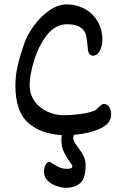

<svg xmlns="http://www.w3.org/2000/svg" viewBox="-20 -619 565 889"><path d="M321.8 5.4 318.8 21.5Q320.3 31.7 325.9 41Q331.5 50.3 342.3 64.9Q358.9 86.9 367.7 105Q376.5 123 376.5 146.5Q376.5 205.6 352.3 228Q328.1 250.5 283.7 250.5Q268.1 250.5 244.4 243.2Q220.7 235.8 202.1 219Q183.6 202.1 183.6 175.8Q183.6 162.6 187.5 152.1Q191.4 141.6 197 135.7Q202.6 129.9 208 129.9Q212.9 131.8 219 135.5Q225.1 139.2 228 141.1Q245.1 151.9 258.3 157.2Q271.5 162.6 288.6 162.6Q301.8 162.6 308.3 160.2Q314.9 157.7 314.9 149.9Q314.9 147 310.5 140.9Q306.2 134.8 304.7 132.8Q286.6 107.4 275.4 84Q264.2 60.5 264.2 28.8Q264.2 19.5 265.6 6.3Q172.4 2.4 111.8 -49.3Q51.3 -101.1 51.3 -223.6Q51.3 -269.5 62 -315.4Q72.8 -361.3 92.3 -418Q106.4 -457.5 136.7 -499.5Q167 -541.5 207.5 -570.1Q248 -598.6 290.5 -598.6Q332 -598.6 369.6 -579.3Q407.2 -560.1 430.7 -522.2Q454.1 -484.4 454.1 -432.1Q454.1 -418.5 449.5 -401.9Q444.8 -385.3 435.1 -373.3Q425.3 -361.3 411.6 -361.3Q400.4 -361.3 395 -367.7Q389.6 -374 387.9 -383.8Q386.2 -393.6 384.8 -411.1Q382.8 -440.4 377.2 -459.7Q371.6 -479 351.6 -492.9Q331.5 -506.8 291 -506.8Q235.8 -506.8 196.5 -455.6Q157.2 -404.3 137.2 -336.7Q117.2 -269 117.2 -225.1Q117.2 -182.1 140.1 -150.4Q163.1 -118.7 199.5 -102.1Q235.8 -85.4 274.9 -85.4Q310.1 -85.4 352.5 -91.1Q395 -96.7 421.4 -108.4Q439 -125 447.5 -131.6Q456.1 -138.2 460 -138.2Q475.6 -138.2 485.1 -124.3Q494.6 -110.4 494.6 -89.4Q494.6 -46.4 443.4 -23.4Q392.1 -0.5 321.8 5.4Z"/></svg>

Font: Dekko
Style: Regular
Weight: 400
Designer: Multiple
Foundry: Sorkin Type
Version: Version 2.001